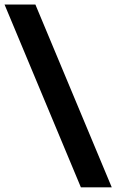

<svg xmlns="http://www.w3.org/2000/svg" viewBox="-25 -694 508 839"><path d="M463.3 124.5H328.4L-5.2 -674.3H129.6Z"/></svg>

Font: Anek Latin Medium
Style: Regular
Weight: 500
Designer: Yesha Goshar
Foundry: Ek Type
Version: Version 1.003